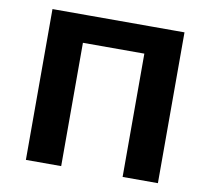

<svg xmlns="http://www.w3.org/2000/svg" viewBox="-75 -742 903 825"><g transform="rotate(10 377.0 -329.0)"><path d="M511 0V-658H665V0ZM89 0V-658H243V0ZM137 -538V-658H616V-538Z"/></g></svg>

Font: Ysabeau SC ExtraBold
Style: Regular
Weight: 800
Designer: Christian Thalmann (Catharsis Fonts)
Version: Version 2.001;gftools[0.9.30]; featfreeze: smcp